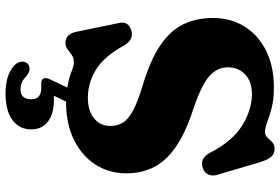

<svg xmlns="http://www.w3.org/2000/svg" viewBox="-175 -581 983 673"><g transform="rotate(90 316.5 -244.5)"><path d="M433.5 138Q433.5 179 401 203.2Q368.5 227.5 308.5 227.5Q258 227.5 227.8 210.2Q197.5 193 196 170Q196 158 202.8 150.8Q209.5 143.5 219.5 143.5Q228 143 234.5 146.5Q241 150 247.5 154.5Q265.5 175 293.5 175Q328 175 328 137Q328 102.5 288.5 102.5H273Q259 102.5 255.2 94Q251.5 85.5 257.5 73L287 11Q253.5 5.5 232 -3.2Q210.5 -12 198.5 -12Q183.5 -12 173 -4.8Q162.5 2.5 153 10Q143.5 17.5 130.5 17.5Q98.5 17.5 91 -22.5L60.5 -171Q54 -203 86 -213Q118.5 -223.5 139.5 -187.5Q178.5 -117 224.8 -89Q271 -61 322.5 -61Q368.5 -61 395 -82.8Q421.5 -104.5 421.5 -140.5Q421.5 -164.5 410.2 -183.2Q399 -202 368.5 -218.8Q338 -235.5 280 -253Q191 -279.5 139 -314.8Q87 -350 65 -395.8Q43 -441.5 43 -499.5Q43 -562 73 -610.2Q103 -658.5 157.8 -685.8Q212.5 -713 287 -713Q329.5 -713 358.5 -705.2Q387.5 -697.5 407.5 -689.8Q427.5 -682 442 -682Q454 -682 461.8 -690.2Q469.5 -698.5 478.2 -707Q487 -715.5 502 -715.5Q518 -715.5 528.8 -704.5Q539.5 -693.5 548.5 -664.5L592.5 -515.5Q598.5 -496.5 591 -482Q583.5 -467.5 566 -463Q534 -454 516 -488.5Q475 -568 419.8 -602Q364.5 -636 310 -636Q266 -636 241 -612.5Q216 -589 216 -552.5Q216 -515 246 -487.5Q276 -460 359.5 -431.5Q446 -403.5 496 -368.5Q546 -333.5 567 -290.2Q588 -247 587.5 -194.5Q587.5 -136 557.5 -88.5Q527.5 -41 471.2 -12.8Q415 15.5 336 15.5L315.5 58Q322 58 329.5 58Q379 58 406.2 79Q433.5 100 433.5 138Z"/></g></svg>

Font: Fraunces 9pt Soft
Style: Bold
Weight: 700
Version: Version 1.000;[b76b70a41]